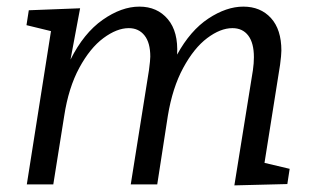

<svg xmlns="http://www.w3.org/2000/svg" viewBox="-20 -557 947 580"><path d="M779 -65 855 -47 848 -1 688 3 744 -345Q747 -366 747 -384Q747 -427 730 -449.5Q713 -472 682 -472Q646 -472 606 -442Q566 -412 533.5 -352Q501 -292 487 -207L455 0H375L430 -345Q434 -375 434 -386Q434 -428 416.5 -450Q399 -472 369 -472Q333 -472 292.5 -442Q252 -412 219.5 -352Q187 -292 174 -207L141 0H61L134 -463L60 -481L67 -526L222 -532L193 -377Q233 -457 290 -497Q347 -537 401 -537Q455 -537 487 -499Q519 -461 515 -392Q555 -465 609.5 -501Q664 -537 715 -537Q767 -537 798.5 -502.5Q830 -468 830 -404Q830 -391 826 -361Z"/></svg>

Font: Bitter Pro
Style: Italic
Weight: 400
Italic angle: -9°
Designer: Sol Matas, and Bitter project Authors
Foundry: Sol Matas
Version: Version 1.010